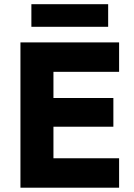

<svg xmlns="http://www.w3.org/2000/svg" viewBox="-20 -872 623 892"><path d="M533.3 0H75V-675H533.3V-538.3H228.3V-416.7H506.7V-283.3H228.3V-136.7H533.3ZM125.8 -747.5V-852.5H482.5V-747.5Z"/></svg>

Font: Funnel Sans ExtraBold
Style: Regular
Weight: 800
Version: Version 1.000; Beta; Release 5; Build 24; ttfautohint (v1.8.